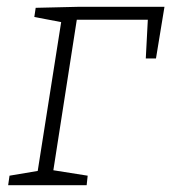

<svg xmlns="http://www.w3.org/2000/svg" viewBox="-20 -545 504 565"><path d="M238 -28 235 0H4L8 -28L91 -42L160 -480L81 -495L85 -522L212 -525H464L439 -373H409L415 -487H206L137 -44Z"/></svg>

Font: Bitter Light
Style: Italic
Weight: 300
Italic angle: -9°
Designer: Sol Matas, and Bitter project Authors
Foundry: Sol Matas
Version: Version 2.001